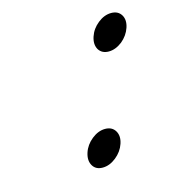

<svg xmlns="http://www.w3.org/2000/svg" viewBox="-67 -436 426 479"><g transform="rotate(-15 146.0 -196.5)"><path d="M266.1 -301.8Q249 -288.6 231.4 -288.6Q213.9 -288.6 205.6 -301.8Q197.8 -315.4 204.1 -334.5Q210.4 -353.5 227.1 -366.7Q243.7 -379.9 261.5 -379.9Q279.3 -379.9 287.4 -366.7Q295.4 -353.5 289.1 -334.5Q282.7 -315.4 266.1 -301.8ZM172.1 -104.5Q189.9 -104.5 198 -91.1Q206.1 -77.6 199.7 -58.6Q193.4 -39.6 176.5 -26.1Q159.7 -12.7 141.8 -12.7Q124 -12.7 116.2 -26.1Q108.4 -39.6 114.5 -58.6Q120.6 -77.6 137.5 -91.1Q154.3 -104.5 172.1 -104.5Z"/></g></svg>

Font: RIT Rachana
Style: Italic
Weight: 400
Designer: Hussain KH
Version: 1.5.2